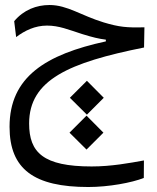

<svg xmlns="http://www.w3.org/2000/svg" viewBox="-20 -438 626 766"><path d="M332.5 308.1C413.6 308.1 505.4 291 553.7 272L554.2 202.1C497.6 212.4 423.8 226.1 345.7 226.1C152.3 226.1 96.2 170.4 96.2 54.7C96.2 -119.6 255.4 -188.5 554.7 -248.5L556.2 -329.1C486.3 -327.1 455.1 -330.1 393.6 -348.6C303.7 -376 248.5 -418 177.7 -418C125.5 -418 74.7 -398.9 36.6 -353.5L44.4 -290C78.6 -315.9 119.6 -335.9 167.5 -335.9C215.3 -335.9 252.9 -319.8 307.6 -302.2C349.6 -289.1 374.5 -283.2 402.3 -279.8V-272.9C162.1 -220.7 18.1 -130.9 18.1 67.9C18.1 237.3 116.2 308.1 332.5 308.1ZM325.2 158.7 392.6 91.3 325.2 23.4 257.3 91.3ZM326.7 19.5 394 -47.9 326.7 -115.7 258.8 -47.9Z"/></svg>

Font: Cascadia Mono PL SemiLight
Style: Regular
Weight: 350
Monospace: yes
Designer: Aaron Bell
Foundry: Saja Typeworks
Version: Version 2404.023